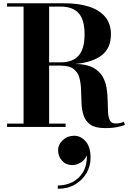

<svg xmlns="http://www.w3.org/2000/svg" viewBox="-20 -770 796 1165"><path d="M332.5 142.6Q332.5 106.7 361.1 80.2Q389.6 53.7 429.4 53.7Q470.2 53.7 499.9 87.8Q529.5 121.8 529.5 187.7Q529.5 237.8 504.9 280.5Q480.2 323.2 435.4 349.4Q390.6 375.5 330.6 375.5V355.5Q378.7 355.5 419.3 335Q460 314.5 484.1 273.7Q508.3 232.9 507.3 172.4Q496.1 199.5 470.9 215.6Q445.8 231.7 418 231.7Q380.4 231.7 356.4 205.1Q332.5 178.5 332.5 142.6ZM22.9 -20H123V-730H22.9V-750H373Q456.1 -750 519.2 -730Q582.3 -710 617.7 -668.3Q653.1 -626.7 653.1 -561.8Q653.1 -477.3 596.8 -434.4Q540.5 -391.6 438.7 -382.1Q504.9 -380.6 543.6 -360.2Q582.3 -339.8 601.3 -307.4Q620.4 -274.9 626.6 -236.7Q632.8 -198.5 633.3 -160.5Q633.8 -122.6 635.4 -90.8Q637 -59.1 646.6 -39.9Q656.2 -20.8 681.6 -20.8Q697.5 -20.8 709.2 -23.7Q720.9 -26.6 731.4 -31.2L738 -12.9Q726.1 -6.1 693.8 0.6Q661.6 7.3 618.2 7.3Q559.6 7.3 529.5 -13.2Q499.5 -33.7 488 -67.5Q476.6 -101.3 474.7 -141.8Q472.9 -182.4 471.9 -222.8Q470.9 -263.2 461.9 -297Q452.9 -330.8 426.9 -351.3Q400.9 -371.8 348.1 -371.8H278.1V-20H377.9V0H22.9ZM348.1 -730H278.1V-391.6H348.1Q420.2 -391.6 456.7 -432.1Q493.2 -472.7 493.2 -561.8Q493.2 -650.9 456.7 -690.4Q420.2 -730 348.1 -730Z"/></svg>

Font: Bodoni* 11
Style: Bold
Weight: 700
Version: Version 2.000; ttfautohint (v1.8.1)